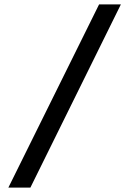

<svg xmlns="http://www.w3.org/2000/svg" viewBox="-20 -720 597 872"><path d="M430 -700H529L118 132H18Z"/></svg>

Font: Lexend
Style: Regular
Weight: 400
Designer: Thomas Jockin
Foundry: Lexend
Version: Version 1.000